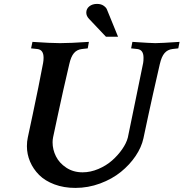

<svg xmlns="http://www.w3.org/2000/svg" viewBox="-20 -945 925 968"><path d="M728 -364.3 703.1 -247.6Q693.4 -202.6 663.6 -158.4Q633.8 -114.3 589.6 -78.4Q545.4 -42.5 484.9 -20Q424.3 2.4 359.9 2.4Q301.8 2.4 254.4 -15.4Q207 -33.2 177.2 -63Q147.5 -92.8 131.6 -130.1Q115.7 -167.5 115.7 -208Q115.7 -231.9 120.1 -251.5L145 -368.2Q175.8 -512.7 197.3 -627.4Q199.7 -640.6 199.7 -653.8Q199.7 -694.3 168.5 -697.8L136.7 -701.2L143.6 -733.9Q236.8 -727.5 282.7 -727.5Q333 -727.5 428.2 -733.9L422.4 -701.2L392.6 -697.8Q367.7 -694.8 352.8 -677.2Q337.9 -659.7 329.6 -623Q297.4 -486.3 271.5 -364.3L247.6 -252.4Q245.1 -240.2 245.1 -227.5Q245.1 -190.9 262 -157Q278.8 -123 314.2 -99.6Q349.6 -76.2 396.5 -76.2Q436 -76.2 475.8 -93Q515.6 -109.9 545.2 -136Q574.7 -162.1 595.9 -192.6Q617.2 -223.1 624.5 -251.5Q635.3 -305.7 663.3 -439.9Q691.4 -574.2 701.7 -627.4Q703.6 -637.2 703.6 -653.8Q703.6 -694.3 672.4 -697.8L641.1 -701.2L647.5 -733.9Q741.7 -727.5 763.2 -727.5Q789.1 -727.5 885.3 -733.9L878.9 -701.2L849.1 -697.8Q824.7 -694.8 809.6 -677.2Q794.4 -659.7 786.1 -623V-623.5Q745.1 -444.8 728 -364.3ZM575.2 -759.8H514.2L429.2 -849.6Q415 -864.3 415 -881.3Q415 -900.9 430.4 -913.1Q445.8 -925.3 469.2 -925.3Q489.7 -925.3 502.7 -916Q515.6 -906.7 519 -897.5Q564.9 -784.7 575.2 -759.8Z"/></svg>

Font: Flanker
Style: Bold Italic
Weight: 700
Italic angle: -12°
Designer: Flanker
Version: Version 2.000